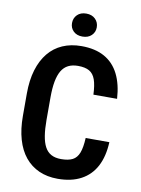

<svg xmlns="http://www.w3.org/2000/svg" viewBox="-98 -965 766 1041"><g transform="rotate(10 285.0 -444.5)"><path d="M404.8 -234.4H535.2Q531.7 -155.8 503.2 -101.3Q474.6 -46.9 421.6 -18.6Q368.7 9.8 293 9.8Q235.4 9.8 189.9 -10.5Q144.5 -30.8 113 -69.3Q81.5 -107.9 65.2 -164.3Q48.8 -220.7 48.8 -293.5V-417Q48.8 -489.7 65.9 -546.4Q83 -603 115 -642.1Q147 -681.2 192.9 -701.2Q238.8 -721.2 296.4 -721.2Q372.6 -721.2 423.8 -692.4Q475.1 -663.6 502.9 -608.2Q530.8 -552.7 535.6 -473.1H405.3Q403.3 -524.9 392.6 -555.4Q381.8 -585.9 358.9 -599.1Q335.9 -612.3 296.4 -612.3Q265.6 -612.3 243.2 -601.1Q220.7 -589.8 206.5 -566.2Q192.4 -542.5 185.5 -505.9Q178.7 -469.2 178.7 -418V-293.5Q178.7 -244.1 184.6 -207.5Q190.4 -170.9 203.4 -146.7Q216.3 -122.6 238.3 -110.6Q260.3 -98.6 293 -98.6Q332.5 -98.6 356 -110.6Q379.4 -122.6 390.9 -152.1Q402.3 -181.6 404.8 -234.4ZM223.6 -835.4Q223.6 -862.8 241.9 -881.1Q260.3 -899.4 291.5 -899.4Q322.8 -899.4 341.3 -881.1Q359.9 -862.8 359.9 -835.4Q359.9 -808.6 341.3 -790.8Q322.8 -772.9 291.5 -772.9Q260.3 -772.9 241.9 -790.8Q223.6 -808.6 223.6 -835.4Z"/></g></svg>

Font: Roboto Condensed SemiBold
Style: Regular
Weight: 600
Designer: Christian Robertson
Foundry: Google
Version: Version 3.008; 2023